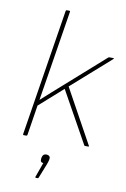

<svg xmlns="http://www.w3.org/2000/svg" viewBox="-97 -740 658 1005"><g transform="rotate(10 232.0 -237.0)"><path d="M66 0Q61 0 62 -6L169 -678Q170 -683 174 -683H187Q193 -683 192 -678L138 -340Q132 -304 126.5 -268.5Q121 -233 115 -197H116Q142 -220 167.5 -243.5Q193 -267 219 -289L431 -477Q434 -479 437 -479H458Q460 -479 460.5 -478Q461 -477 459 -474L253 -292L411 -5Q413 -3 412 -1.5Q411 0 408 0H392Q388 0 387 -3L235 -276L110 -165L85 -6Q84 -2 83 -1Q82 0 79 0ZM167 209Q163 209 164 204L192 126Q184 126 180 121.5Q176 117 177 106L178 99Q180 89 185.5 84Q191 79 200 79Q210 79 216 84.5Q222 90 220 100L219 106Q218 111 216 117Q214 123 211 131L182 204Q181 209 177 209Z"/></g></svg>

Font: Sofia Sans Thin
Style: Italic
Weight: 250
Italic angle: -9°
Version: Version 4.100-B